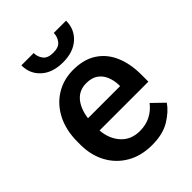

<svg xmlns="http://www.w3.org/2000/svg" viewBox="-214 -846 964 964"><g transform="rotate(-45 268.0 -364.0)"><path d="M293.5 9.8Q215.3 9.8 158.2 -23.9Q101.1 -57.6 70.3 -115.5Q39.6 -173.3 39.6 -246.1V-265.6Q39.6 -348.6 70.8 -409.9Q102.1 -471.2 156.5 -504.6Q210.9 -538.1 279.3 -538.1Q355 -538.1 405 -505.1Q455.1 -472.2 480 -413.8Q504.9 -355.5 504.9 -279.3V-229H158.2Q163.1 -166 200.2 -124.8Q237.3 -83.5 300.3 -83.5Q342.8 -83.5 376 -100.6Q409.2 -117.7 433.6 -148.9L495.6 -88.9Q470.2 -51.3 420.4 -20.8Q370.6 9.8 293.5 9.8ZM278.8 -444.3Q229 -444.3 199 -409.4Q168.9 -374.5 160.6 -313.5H388.7V-322.8Q387.7 -354.5 376.5 -382.3Q365.2 -410.2 341.6 -427.2Q317.9 -444.3 278.8 -444.3ZM341.8 -737.8H429.2Q429.2 -677.2 386.5 -638.7Q343.8 -600.1 271 -600.1Q197.3 -600.1 154.5 -638.7Q111.8 -677.2 111.8 -737.8H199.2Q199.2 -710.9 215.3 -689.9Q231.4 -668.9 271 -668.9Q309.1 -668.9 325.4 -689.9Q341.8 -710.9 341.8 -737.8Z"/></g></svg>

Font: Vazirmatn RD UI Medium
Style: Regular
Weight: 500
Designer: Saber Rastikerdar
Foundry: Saber Rastikerdar
Version: Version 33.003